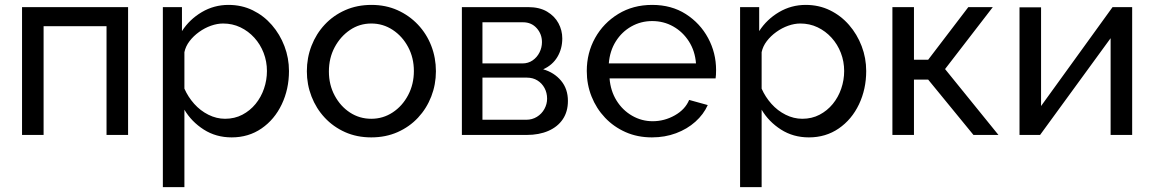

<svg xmlns="http://www.w3.org/2000/svg" viewBox="-20 -551 4713 784"><path d="M70 0V-522H503V0H415V-444H158V0Z M733 -103V213H645V-522H723V-424Q754 -472 804 -501.5Q854 -531 913 -531Q967 -531 1012 -509Q1057 -487 1090 -449Q1123 -411 1141.5 -362.5Q1160 -314 1160 -261Q1160 -187 1130.5 -125Q1101 -63 1048 -26.5Q995 10 926 10Q862 10 812 -22Q762 -54 733 -103ZM1070 -261Q1070 -300 1056.5 -335Q1043 -370 1018.5 -397Q994 -424 961.5 -439.5Q929 -455 891 -455Q867 -455 841.5 -446Q816 -437 793 -420.5Q770 -404 754 -383Q738 -362 733 -338V-189Q748 -155 773 -127Q798 -99 831 -82.5Q864 -66 899 -66Q938 -66 969.5 -82.5Q1001 -99 1023.5 -126.5Q1046 -154 1058 -189Q1070 -224 1070 -261Z M1233 -260Q1233 -315 1252 -364Q1271 -413 1306 -450.5Q1341 -488 1389.5 -509.5Q1438 -531 1497 -531Q1555 -531 1603 -509.5Q1651 -488 1686.5 -450.5Q1722 -413 1741 -364Q1760 -315 1760 -260Q1760 -206 1741 -157Q1722 -108 1687 -70.5Q1652 -33 1603.5 -11.5Q1555 10 1496 10Q1437 10 1389 -11.5Q1341 -33 1306 -70.5Q1271 -108 1252 -157Q1233 -206 1233 -260ZM1496 -66Q1544 -66 1583.5 -92Q1623 -118 1646.5 -162.5Q1670 -207 1670 -261Q1670 -315 1646.5 -359Q1623 -403 1583.5 -429Q1544 -455 1496 -455Q1448 -455 1409 -428.5Q1370 -402 1346.5 -358Q1323 -314 1323 -259Q1323 -205 1346.5 -161Q1370 -117 1409 -91.5Q1448 -66 1496 -66Z M1866 0V-522H2136Q2183 -522 2214 -503.5Q2245 -485 2260.5 -456Q2276 -427 2276 -394Q2276 -352 2256 -318.5Q2236 -285 2198 -268Q2243 -255 2271 -221.5Q2299 -188 2299 -139Q2299 -95 2278 -64Q2257 -33 2219 -16.5Q2181 0 2131 0ZM1950 -62H2129Q2153 -62 2172.5 -74Q2192 -86 2203 -106Q2214 -126 2214 -148Q2214 -172 2203.5 -191.5Q2193 -211 2174.5 -222.5Q2156 -234 2132 -234H1950ZM1950 -292H2113Q2137 -292 2155 -304.5Q2173 -317 2183 -337Q2193 -357 2193 -379Q2193 -412 2171.5 -436Q2150 -460 2116 -460H1950Z M2376 -261Q2376 -335 2410 -396Q2444 -457 2504.5 -494Q2565 -531 2643 -531Q2722 -531 2780.5 -493.5Q2839 -456 2871.5 -395.5Q2904 -335 2904 -265Q2904 -255 2903.5 -245.5Q2903 -236 2902 -231H2469Q2473 -180 2497.5 -140.5Q2522 -101 2561 -78.5Q2600 -56 2645 -56Q2693 -56 2735.5 -80Q2778 -104 2794 -143L2870 -122Q2853 -84 2819.5 -54Q2786 -24 2740.5 -7Q2695 10 2642 10Q2583 10 2534.5 -11.5Q2486 -33 2450.5 -70.5Q2415 -108 2395.5 -157Q2376 -206 2376 -261ZM2822 -292Q2818 -343 2793 -382Q2768 -421 2729 -443Q2690 -465 2643 -465Q2597 -465 2558 -443Q2519 -421 2494.5 -382Q2470 -343 2466 -292Z M3090 -103V213H3002V-522H3080V-424Q3111 -472 3161 -501.5Q3211 -531 3270 -531Q3324 -531 3369 -509Q3414 -487 3447 -449Q3480 -411 3498.5 -362.5Q3517 -314 3517 -261Q3517 -187 3487.5 -125Q3458 -63 3405 -26.5Q3352 10 3283 10Q3219 10 3169 -22Q3119 -54 3090 -103ZM3427 -261Q3427 -300 3413.5 -335Q3400 -370 3375.5 -397Q3351 -424 3318.5 -439.5Q3286 -455 3248 -455Q3224 -455 3198.5 -446Q3173 -437 3150 -420.5Q3127 -404 3111 -383Q3095 -362 3090 -338V-189Q3105 -155 3130 -127Q3155 -99 3188 -82.5Q3221 -66 3256 -66Q3295 -66 3326.5 -82.5Q3358 -99 3380.5 -126.5Q3403 -154 3415 -189Q3427 -224 3427 -261Z M3624 0V-522H3712V-307H3770L3934 -522H4034L3839 -269L4057 0H3955L3770 -226H3712V0Z M4143 0V-521H4231V-118L4523 -522H4603V0H4515V-395L4227 0Z"/></svg>

Font: YasnoRaleway Medium
Style: Regular
Weight: 500
Designer: Matt McInerney, Pablo Impallari, Rodrigo Fuenzalida
Foundry: Matt McInerney, Pablo Impallari, Rodrigo Fuenzalida
Version: Version 4.026